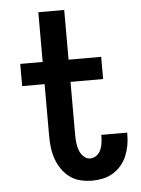

<svg xmlns="http://www.w3.org/2000/svg" viewBox="-53 -777 606 827"><g transform="rotate(-5 250.0 -363.5)"><path d="M312 8Q287 8 262 2Q237 -4 216.5 -19Q196 -34 181.5 -55Q167 -76 158.5 -100Q150 -124 147 -149.5Q144 -175 144 -200V-424H47V-520H144V-735H256V-520H397V-424H256V-200Q256 -188 256.5 -176.5Q257 -165 259 -153.5Q261 -142 264.5 -131Q268 -120 274.5 -110.5Q281 -101 291 -94.5Q301 -88 312 -88Q327 -88 339.5 -97.5Q352 -107 358 -121Q364 -135 366 -150Q368 -165 368 -180Q368 -181 368 -182.5Q368 -184 368 -185H480Q480 -182 480 -179.5Q480 -177 480 -175Q480 -151 475.5 -128Q471 -105 462 -83.5Q453 -62 437.5 -44Q422 -26 402 -14Q382 -2 359 3Q336 8 312 8Z"/></g></svg>

Font: Iosevka Julsh Curly
Style: Bold
Weight: 700
Designer: Belleve Invis
Foundry: Belleve Invis
Version: Version 15.0.2; ttfautohint (v1.8.4)